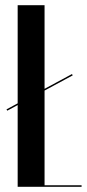

<svg xmlns="http://www.w3.org/2000/svg" viewBox="-20 -719 334 739"><path d="M48 -699V0H294V-6H151.5V-699ZM8 -293 260 -429 257 -434 5 -298Z"/></svg>

Font: Moniqa Black
Style: Regular
Weight: 900
Designer: Rajesh Rajput
Foundry: Rajesh Rajput
Version: Version 1.000